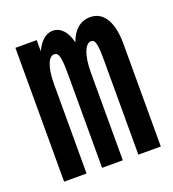

<svg xmlns="http://www.w3.org/2000/svg" viewBox="-96 -551 566 627"><g transform="rotate(-20 187.5 -238.0)"><path d="M22 0H100V-310C100 -372 115 -402 133 -402C149 -402 154 -387 154 -323V0H226V-306C226 -364 241 -401 261 -401C275 -401 280 -388 280 -327V0H358V-347C360 -429 334 -476 285 -476C251 -476 226 -454 212 -415C203 -454 182 -476 155 -476C131 -476 111 -458 96 -426V-465H22Z"/></g></svg>

Font: Inconsolata Condensed
Style: Bold
Weight: 700
Width: 3
Monospace: yes
Designer: Raph Levien, Cyreal, Brenton Simpson
Foundry: Raph Levien, Cyreal, Google
Version: Version 3.100